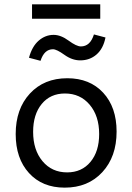

<svg xmlns="http://www.w3.org/2000/svg" viewBox="-20 -851 607 881"><path d="M127 -765V-831H440V-765ZM166 -572 113 -586Q127 -638 157.5 -664.5Q188 -691 226 -691Q259 -691 295 -664.5Q331 -638 351 -638Q394 -638 411 -693L464 -679Q454 -628 423 -601Q392 -574 348 -574Q311 -574 275.5 -599.5Q240 -625 223 -625Q183 -625 166 -572ZM277 10Q174 10 113 -57Q52 -124 52 -236Q52 -351 117 -421.5Q182 -492 289 -492Q392 -492 453.5 -425.5Q515 -359 515 -247Q515 -132 449.5 -61Q384 10 277 10ZM288 -60Q355 -60 395 -108Q435 -156 435 -236Q435 -319 391.5 -370.5Q348 -422 278 -422Q211 -422 171.5 -374Q132 -326 132 -246Q132 -163 175 -111.5Q218 -60 288 -60Z"/></svg>

Font: Cantarell
Style: Regular
Weight: 400
Designer: Dave Crossland, Nikolaus Waxweiler, Florian Fecher, Jacques Le Bailly, Eben Sorkin, Alexei Vanyashin, Alexios Zavras, Em
Version: Version 0.303